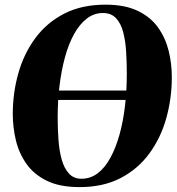

<svg xmlns="http://www.w3.org/2000/svg" viewBox="-20 -772 741 804"><path d="M96.5 -353.5 97 -393H639L638 -353.5ZM313 11.5Q230.5 11.5 176.2 -15Q122 -41.5 90.8 -85.8Q59.5 -130 46.5 -184.5Q33.5 -239 33.5 -294Q33.5 -383 56.8 -465.2Q80 -547.5 127.8 -612.2Q175.5 -677 248.8 -714.8Q322 -752.5 422 -752.5Q503.5 -752.5 557.5 -726.2Q611.5 -700 642.5 -656Q673.5 -612 686.5 -558.2Q699.5 -504.5 699.5 -449.5Q699.5 -359.5 676.2 -276.8Q653 -194 605.2 -129Q557.5 -64 484.8 -26.2Q412 11.5 313 11.5ZM321 -23.5Q359 -23.5 389.2 -46.5Q419.5 -69.5 442.2 -111.2Q465 -153 480.5 -208.5Q496 -264 503.5 -329.2Q511 -394.5 511 -464Q511 -510 508.2 -555Q505.5 -600 496 -636.8Q486.5 -673.5 466.2 -695.5Q446 -717.5 411 -717.5Q373.5 -717.5 343.2 -694Q313 -670.5 290 -629Q267 -587.5 252 -532.2Q237 -477 229.2 -412.8Q221.5 -348.5 221.5 -280Q221.5 -233 224.8 -187.2Q228 -141.5 238.2 -104.5Q248.5 -67.5 268.5 -45.5Q288.5 -23.5 321 -23.5Z"/></svg>

Font: Merriweather 120pt Black
Style: Italic
Weight: 900
Italic angle: -7.8°
Version: Version 2.101